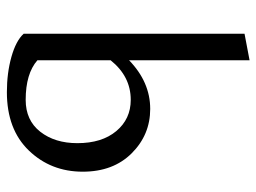

<svg xmlns="http://www.w3.org/2000/svg" viewBox="-116 -642 763 572"><g transform="rotate(90 266.0 -356.5)"><path d="M305 -422Q382 -422 437 -367Q492 -312 492 -221Q492 -126 429 -60.5Q366 5 255 5Q198 5 150 -8.5Q102 -22 81 -45V-703L160 -718V-359Q225 -422 305 -422ZM278 -51Q339 -51 373 -94.5Q407 -138 407 -205Q407 -278 371 -321Q335 -364 278 -364Q208 -364 160 -304V-86Q200 -51 278 -51Z"/></g></svg>

Font: EauTest Medium
Style: Regular
Weight: 500
Designer: Christian Thalmann (Catharsis Fonts)
Version: Version 0.001;PS 000.001;hotconv 1.0.88;makeotf.lib2.5.64775